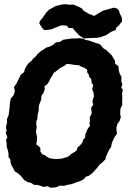

<svg xmlns="http://www.w3.org/2000/svg" viewBox="-20 -863 610 904"><path d="M218 21 205 14 183 17 175 13 153 7 142 8 124 -3 112 -5 94 -15 84 -28 74 -39 60 -50 50 -56 41 -73 36 -81 30 -96 29 -111 20 -124V-141L17 -156L12 -170L11 -190L8 -203L15 -218L7 -236L11 -247L8 -265L13 -285V-303L21 -322L23 -341L25 -353L27 -380L31 -400L44 -414L50 -434L46 -453L57 -469L62 -479L71 -497L77 -510L94 -524L96 -535L104 -551L114 -565L130 -578L136 -587L150 -599L156 -608L172 -622L188 -632L198 -639L215 -644L231 -653L243 -663L265 -667L277 -676L299 -679L321 -682H338L353 -683L372 -681L383 -675L400 -672L418 -665L443 -657L452 -654L466 -636L481 -627L489 -619L505 -604L514 -589L522 -576V-563L538 -551L539 -532L544 -515L552 -501L551 -480L556 -467L551 -450L558 -441L555 -423L556 -400L555 -388L556 -370L547 -351L546 -323L549 -313L544 -295L533 -280L528 -262L529 -246L531 -234L518 -215L507 -191L503 -171L493 -156L486 -141L478 -123L477 -114L464 -100L448 -87L435 -70L426 -60L415 -48L396 -34L385 -32L376 -21L359 -11L338 -4L317 4L310 5L290 9L284 12L262 11L243 19ZM240 -114 270 -116 297 -124 307 -130 316 -139 331 -147 342 -156 345 -169 356 -178 367 -190 372 -206 381 -215 382 -232 386 -240 392 -255 404 -272 401 -282 404 -295 402 -309 412 -330 409 -356 419 -369 415 -386 419 -399 422 -409 421 -426 414 -442 419 -463 411 -472 410 -490 400 -501 398 -512 391 -521 390 -536 375 -545 361 -550 352 -556 334 -557 309 -561 294 -562 283 -553 269 -546 258 -539 246 -529 233 -520 227 -508 218 -495 213 -483 203 -467 189 -456 191 -443 185 -426 175 -412 174 -394 165 -371 162 -359 163 -347 157 -321 156 -304 151 -292V-275L153 -266L149 -242L153 -225L155 -211L153 -196L151 -183L164 -173L170 -166V-150L178 -137L192 -132L198 -127L213 -118L227 -116ZM343 -707 330 -721 323 -731H303L295 -742L270 -744L238 -732L223 -725L193 -721L185 -724L177 -733L165 -753L168 -764L181 -780L188 -790L198 -804L209 -816L239 -833L248 -836L272 -842L291 -843L302 -841H327L350 -831L365 -824L372 -814L383 -807L400 -797L424 -788L441 -799L466 -813L488 -819L515 -827L531 -823L540 -813L544 -799L553 -782L555 -763L541 -745L527 -732L525 -722L503 -713L479 -697L469 -694L454 -688L437 -685L406 -684L375 -682L363 -690L353 -696Z"/></svg>

Font: Winky Rough SemiBold
Style: Italic
Weight: 600
Italic angle: -8.97852°
Designer: Simon Atzbach
Foundry: typofactur
Version: Version 1.206; ttfautohint (v1.8.4.7-5d5b)